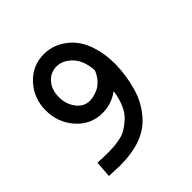

<svg xmlns="http://www.w3.org/2000/svg" viewBox="-168 -766 923 923"><g transform="rotate(-45 293.0 -304.5)"><path d="M65.4 11.7 71.3 -72.3Q113.3 -70.3 141.6 -70.3Q164.1 -70.3 178.2 -71.3Q192.4 -72.3 220.2 -77.1Q248 -82 268.1 -94.2Q288.1 -106.4 310.5 -126.5Q333 -146.5 348.1 -180.7Q363.3 -214.8 370.1 -260.7Q319.3 -223.6 257.8 -223.6Q179.7 -223.6 126.5 -283.2Q73.2 -342.8 73.2 -425.8Q73.2 -507.8 126.5 -565.9Q179.7 -624 258.8 -624Q286.1 -624 313.5 -615.7Q340.8 -607.4 369.1 -587.4Q397.5 -567.4 418.9 -536.6Q440.4 -505.9 454.1 -457Q467.8 -408.2 467.8 -346.7Q467.8 -277.3 445.8 -197.8Q423.8 -118.2 366.2 -60.5Q291 14.6 139.6 14.6Q127 14.6 65.4 11.7ZM377 -395.5Q372.1 -466.8 336.4 -502.9Q300.8 -539.1 259.8 -539.1Q218.8 -539.1 190.9 -507.8Q163.1 -476.6 163.1 -425.8Q163.1 -378.9 189.5 -343.8Q215.8 -308.6 256.8 -308.6Q268.6 -308.6 281.7 -311.5Q294.9 -314.5 313 -322.3Q331.1 -330.1 348.6 -349.1Q366.2 -368.2 377 -395.5Z"/></g></svg>

Font: Thabit-Bold
Style: Bold
Weight: 700
Designer: Regenerated by Nadim Shaikli
Foundry: MAK Alagha
Version: 0.01